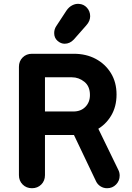

<svg xmlns="http://www.w3.org/2000/svg" viewBox="-20 -984 698 1014"><path d="M148.8 10Q119.2 10 99.6 -9.6Q80 -29.2 80 -59V-631.2Q80 -661 99.6 -680.5Q119.2 -700 148.8 -700H217.5V-59Q217.5 -29.2 198 -9.6Q178.5 10 148.8 10ZM189.2 -271.2V-395.2H367.5Q407.2 -395.2 431.1 -419.8Q455 -444.2 455 -482.2Q455 -528.5 425.5 -552.1Q396 -575.8 359.8 -575.8H188.8V-700H369.8Q435 -700 485.6 -673Q536.2 -646 565.9 -597.6Q595.5 -549.2 595.5 -484.8Q595.5 -420.5 566.5 -372.4Q537.5 -324.2 488.6 -297.8Q439.8 -271.2 380.2 -271.2ZM545.8 10Q526.5 10 510.9 0.1Q495.2 -9.8 487.2 -26.5L348.2 -318L479 -345.8L605 -86.5Q612 -72.8 612 -56.5Q612 -29.2 593 -9.6Q574 10 545.8 10ZM321.5 -753Q301.2 -753 283.8 -768.4Q266.2 -783.8 266.2 -809Q266.2 -829.8 277 -845.8L331 -928.2Q344 -947.2 361.9 -956.2Q379.8 -965.2 396.8 -963.5Q422 -962.2 439.1 -943.4Q456.2 -924.5 456.2 -898.2Q456.2 -886.8 451.5 -874.5Q446.8 -862.2 434.8 -849L370 -775.5Q348.8 -753 321.5 -753Z"/></svg>

Font: National Park
Style: Regular
Weight: 400
Designer: Andrea Herstowski, Ben Hoepner
Version: Version 1.009